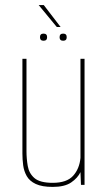

<svg xmlns="http://www.w3.org/2000/svg" viewBox="-20 -726 420 754"><path d="M187 8Q145 8 120.5 -3.5Q96 -15 85 -34.5Q74 -54 71 -77Q68 -100 68 -123V-495H84V-132Q84 -103 89 -74Q94 -45 115.5 -26.5Q137 -8 187 -8Q242 -8 267 -35.5Q292 -63 296 -106V-495H312V0H298L296 -50Q285 -27 259.5 -9.5Q234 8 187 8ZM228 -566Q214 -566 214 -580Q214 -594 228 -594Q242 -594 242 -580Q242 -566 228 -566ZM151 -566Q137 -566 137 -580Q137 -594 151 -594Q165 -594 165 -580Q165 -566 151 -566ZM203 -620 132 -706H152L218 -620Z"/></svg>

Font: Alumni Sans Pinstripe
Style: Regular
Weight: 400
Designer: Robert E. Leuschke
Foundry: Robert E. Leuschke
Version: Version 1.010; ttfautohint (v1.8.4.7-5d5b)